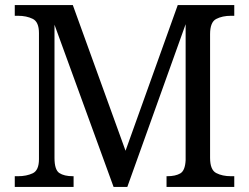

<svg xmlns="http://www.w3.org/2000/svg" viewBox="-20 -734 978 754"><path d="M38 0V-42H51Q84 -42 108.5 -53.5Q133 -65 133 -109V-604Q133 -648 108.5 -660Q84 -672 51 -672H38V-714H266L473 -142L678 -714H900V-672H887Q853 -672 829 -659.5Q805 -647 805 -600V-114Q805 -67 829 -54.5Q853 -42 887 -42H900V0H634V-42H637Q669 -42 688 -53Q707 -64 709 -105V-639L480 0H426L194 -637V-114Q194 -67 213 -54.5Q232 -42 266 -42H269V0Z"/></svg>

Font: Noto Serif Old Uyghur
Style: Regular
Weight: 400
Designer: Lewis McGuffie
Foundry: Google LLC
Version: Version 1.003; ttfautohint (v1.8.4.7-5d5b)